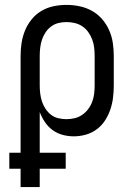

<svg xmlns="http://www.w3.org/2000/svg" viewBox="-20 -548 540 783"><path d="M64 215V140H18V75H64V-320Q64 -347 68 -373Q72 -399 82 -423.5Q92 -448 109 -469Q126 -490 149 -503.5Q172 -517 198 -522.5Q224 -528 251 -528Q278 -528 304.5 -522.5Q331 -517 354.5 -504Q378 -491 396 -470.5Q414 -450 425 -425Q436 -400 440 -373.5Q444 -347 444 -320V-200Q444 -175 441 -150Q438 -125 430 -101.5Q422 -78 408.5 -57Q395 -36 375 -21Q355 -6 330.5 1Q306 8 281 8Q258 8 235.5 2Q213 -4 194.5 -17.5Q176 -31 163 -50.5Q150 -70 142 -91V75H248V140H142V215ZM251 -62Q268 -62 284.5 -66Q301 -70 315 -79.5Q329 -89 339.5 -103Q350 -117 356 -133Q362 -149 364 -166Q366 -183 366 -200V-320Q366 -337 364 -354Q362 -371 356 -387Q350 -403 340 -417Q330 -431 316 -440.5Q302 -450 285 -454Q268 -458 251 -458Q234 -458 218 -454Q202 -450 188.5 -440Q175 -430 165.5 -415.5Q156 -401 151 -385.5Q146 -370 144 -353.5Q142 -337 142 -320V-200Q142 -183 144 -166.5Q146 -150 151 -134.5Q156 -119 165.5 -104.5Q175 -90 188 -80Q201 -70 217.5 -66Q234 -62 251 -62Z"/></svg>

Font: Iosevka NFM
Style: Regular
Weight: 400
Monospace: yes
Designer: Belleve Invis
Foundry: Belleve Invis
Version: Version 29.0.4; ttfautohint (v1.8.4);Nerd Fonts 3.3.0